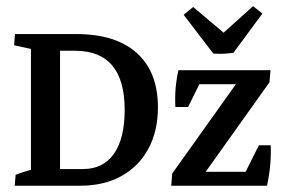

<svg xmlns="http://www.w3.org/2000/svg" viewBox="-20 -592 905 612"><path d="M127 0V-53.2H245.1Q309.1 -53.2 343.3 -102.1Q377.4 -150.9 377.4 -241.7Q377.4 -430.2 219.2 -430.2H127V-483.4H223.6Q349.1 -483.4 416.3 -422.9Q483.4 -362.3 483.4 -250Q483.4 -173.8 452.9 -117.7Q422.4 -61.5 366.9 -30.8Q311.5 0 235.4 0ZM78.6 -7.3V-476.6H171.4V-7.3ZM26.9 0 29.8 -34.7Q54.2 -44.9 91.3 -53.7L78.6 -13.2V-84H171.4V-13.2L160.6 -49.8L225.6 -35.6L222.7 0ZM223.6 -483.4 220.7 -448.7Q196.3 -438.5 159.2 -429.7L171.4 -470.2V-399.4H78.6V-470.2L89.8 -433.6L24.9 -447.8L27.8 -483.4ZM525.9 0 528.8 -38.6 763.7 -368.2H842.3L838.9 -329.6L604 0ZM525.9 0 580.6 -44.4H825.2L831.1 0ZM552.2 -323.7 548.8 -368.2H842.3L787.1 -323.7ZM539.1 -251Q535.6 -311 548.8 -368.2L621.1 -335L579.6 -251ZM831.1 0 760.7 -40 805.2 -128.9H842.8Q845.7 -67.9 831.1 0ZM659.7 -421.4 565.4 -544.9 595.7 -569.8 728 -458ZM659.7 -421.4V-458L786.6 -572.3L816.4 -548.8L724.1 -423.8Q707.5 -421.4 693.4 -420.7Q679.2 -419.9 659.7 -421.4Z"/></svg>

Font: Markazi Text Medium
Style: Regular
Weight: 500
Designer: Borna Izadpanah (Arabic designer), Fiona Ross (Arabic design director) and Florian Runge (Latin designer)
Foundry: Borna Izadpanah and Florian Runge
Version: Version 1.001